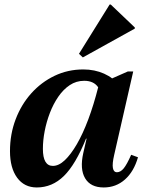

<svg xmlns="http://www.w3.org/2000/svg" viewBox="-20 -812 649 846"><path d="M142 14Q87 14 55.5 -29Q24 -72 24 -146Q24 -221 49 -286.5Q74 -352 118 -401Q162 -450 220.5 -478Q279 -506 347 -506Q397 -506 438.5 -487.5Q480 -469 504 -436L432 -341Q432 -399 412.5 -427.5Q393 -456 351 -456Q316 -456 287.5 -437Q259 -418 237 -386Q215 -354 200 -315Q185 -276 177 -235Q169 -194 169 -156Q169 -81 213 -81Q239 -81 265.5 -106Q292 -131 318.5 -176.5Q345 -222 369 -286Q393 -350 413 -429L466 -409L445 -201H359Q313 -87 261.5 -36.5Q210 14 142 14ZM437 14Q379 14 355 -26.5Q331 -67 347 -138L420 -456H450L543 -497H567L483 -129Q474 -90 477.5 -71.5Q481 -53 495 -53Q511 -53 525 -70Q539 -87 558 -130L588 -119Q570 -56 530.5 -21Q491 14 437 14ZM345 -559 328 -575 463 -792H468L574 -691V-686Z"/></svg>

Font: Platypi Light SemiBold
Style: Italic
Weight: 600
Italic angle: -13°
Version: Version 1.200